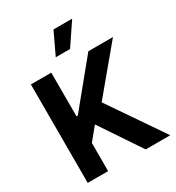

<svg xmlns="http://www.w3.org/2000/svg" viewBox="-216 -1064 1095 1194"><g transform="rotate(-30 331.5 -466.5)"><path d="M59.9 -707H206.4V-393.4H215.7L472.7 -707H649.3L385.4 -390.5L652.6 0H476.1L280.4 -292.3L206.4 -202.1V0H59.9ZM352.5 -932.8H486.8L381.1 -776H278.4Z"/></g></svg>

Font: Pretendard JP Variable
Style: Regular
Weight: 400
Designer: Base glyphs from Inter by Rasmus Andersson; Hangul glyphs from Noto Sans CJK(Source Han Sans) by Jang Soo-young and Kang
Foundry: Kil Hyung-jin
Version: Version 1.307;Glyphs 3.2 (3192)